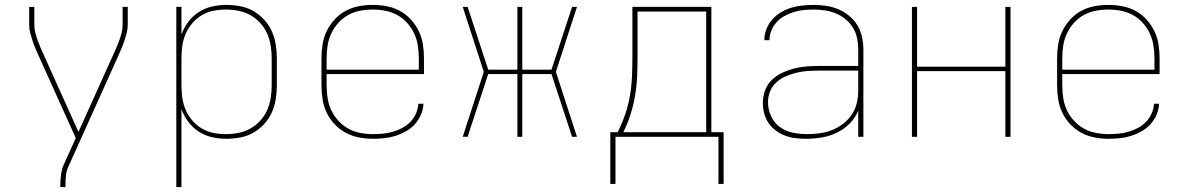

<svg xmlns="http://www.w3.org/2000/svg" viewBox="-20 -558 4840 783"><path d="M226 205V198Q226 176 229 153.5Q232 131 241 111L289 5L140 -325Q133 -341 126 -357Q119 -373 113.5 -389.5Q108 -406 103.5 -422.5Q99 -439 99 -457V-530H120V-457Q120 -440 124 -424.5Q128 -409 133.5 -393.5Q139 -378 145.5 -363Q152 -348 159 -333L300 -20L441 -333Q448 -348 454.5 -363Q461 -378 466.5 -393.5Q472 -409 476 -424.5Q480 -440 480 -457V-530H501V-457Q501 -439 496.5 -422.5Q492 -406 486.5 -389.5Q481 -373 474 -357Q467 -341 460 -325L260 119Q251 137 249 157.5Q247 178 247 198V205Z M699 205V-530H720V-417Q730 -445 748 -469Q766 -493 791 -509Q816 -525 845 -531.5Q874 -538 904 -538Q932 -538 960.5 -532.5Q989 -527 1013.5 -513Q1038 -499 1057.5 -477.5Q1077 -456 1088.5 -430.5Q1100 -405 1104.5 -376.5Q1109 -348 1109 -320V-210Q1109 -182 1104.5 -153.5Q1100 -125 1088.5 -99.5Q1077 -74 1057.5 -52.5Q1038 -31 1013.5 -17Q989 -3 960.5 2.5Q932 8 904 8Q874 8 845 1.5Q816 -5 791 -21Q766 -37 748 -61Q730 -85 720 -113V205ZM901 -11Q927 -11 952.5 -16Q978 -21 1000.5 -33.5Q1023 -46 1041 -65.5Q1059 -85 1069.5 -109Q1080 -133 1084 -158.5Q1088 -184 1088 -210V-320Q1088 -346 1084 -371.5Q1080 -397 1069.5 -421Q1059 -445 1041 -464.5Q1023 -484 1000.5 -496.5Q978 -509 952.5 -514Q927 -519 901 -519Q875 -519 850 -514Q825 -509 803 -496Q781 -483 764 -463Q747 -443 737 -419.5Q727 -396 723.5 -371Q720 -346 720 -320V-210Q720 -184 723.5 -159Q727 -134 737 -110.5Q747 -87 764 -67Q781 -47 803 -34Q825 -21 850 -16Q875 -11 901 -11Z M1501 8Q1473 8 1444 2.5Q1415 -3 1390 -16.5Q1365 -30 1345 -51Q1325 -72 1312.5 -98Q1300 -124 1295.5 -152.5Q1291 -181 1291 -210V-320Q1291 -349 1295.5 -377.5Q1300 -406 1312.5 -431.5Q1325 -457 1344.5 -478.5Q1364 -500 1389 -513.5Q1414 -527 1442.5 -532.5Q1471 -538 1500 -538Q1529 -538 1557.5 -532.5Q1586 -527 1611 -513.5Q1636 -500 1655.5 -478.5Q1675 -457 1687.5 -431.5Q1700 -406 1704.5 -377.5Q1709 -349 1709 -320V-256H1312V-210Q1312 -184 1316 -158Q1320 -132 1331 -108.5Q1342 -85 1360 -65.5Q1378 -46 1400.5 -33.5Q1423 -21 1449 -16Q1475 -11 1501 -11Q1522 -11 1542.5 -13Q1563 -15 1583 -21Q1603 -27 1621 -36.5Q1639 -46 1653.5 -61Q1668 -76 1676.5 -95.5Q1685 -115 1686 -135H1707Q1706 -112 1696.5 -90Q1687 -68 1671.5 -51Q1656 -34 1635.5 -22.5Q1615 -11 1593 -4Q1571 3 1547.5 5.5Q1524 8 1501 8ZM1312 -274H1688V-320Q1688 -346 1684 -372Q1680 -398 1669 -421.5Q1658 -445 1640.5 -464.5Q1623 -484 1600.5 -496.5Q1578 -509 1552 -514Q1526 -519 1500 -519Q1474 -519 1448 -514Q1422 -509 1399.5 -496.5Q1377 -484 1359.5 -464.5Q1342 -445 1331 -421.5Q1320 -398 1316 -372Q1312 -346 1312 -320Z M1867 0 1953 -265 1867 -530H1887L1971 -274H2090V-530H2110V-274H2229L2313 -530H2333L2247 -265L2333 0H2313L2229 -256H2110V0H2090V-256H1971L1887 0Z M2469 192V-19H2499Q2517 -55 2530 -93Q2543 -131 2549.5 -171Q2556 -211 2557.5 -251Q2559 -291 2559 -331V-530H2881V-19H2931V192H2910V0H2490V192ZM2522 -19H2860V-511H2580V-331Q2580 -291 2578.5 -251Q2577 -211 2570.5 -171.5Q2564 -132 2552 -93.5Q2540 -55 2522 -19Z M3268 8Q3247 8 3225 5.5Q3203 3 3182.5 -4.5Q3162 -12 3144.5 -25Q3127 -38 3114.5 -56Q3102 -74 3096.5 -95.5Q3091 -117 3091 -139Q3091 -165 3100 -189.5Q3109 -214 3127.5 -232Q3146 -250 3169.5 -261Q3193 -272 3218 -278.5Q3243 -285 3268.5 -287Q3294 -289 3320 -289H3480V-355Q3480 -378 3475.5 -401Q3471 -424 3459 -444Q3447 -464 3429 -479Q3411 -494 3389.5 -503Q3368 -512 3345 -515.5Q3322 -519 3298 -519Q3278 -519 3257.5 -517Q3237 -515 3217.5 -509Q3198 -503 3179.5 -493Q3161 -483 3147.5 -468Q3134 -453 3126 -434Q3118 -415 3118 -394H3097Q3097 -417 3105.5 -439Q3114 -461 3129.5 -478.5Q3145 -496 3165 -508Q3185 -520 3207 -526.5Q3229 -533 3252 -535.5Q3275 -538 3298 -538Q3324 -538 3350 -534Q3376 -530 3399.5 -520Q3423 -510 3443.5 -493Q3464 -476 3477 -454Q3490 -432 3495.5 -406.5Q3501 -381 3501 -355V0H3480V-107Q3468 -77 3445 -54Q3422 -31 3393 -17Q3364 -3 3332 2.5Q3300 8 3268 8ZM3271 -11Q3297 -11 3323 -14.5Q3349 -18 3373 -27.5Q3397 -37 3418 -53Q3439 -69 3453.5 -90.5Q3468 -112 3474 -137.5Q3480 -163 3480 -189V-270H3320Q3297 -270 3274 -268.5Q3251 -267 3228.5 -261.5Q3206 -256 3185 -247Q3164 -238 3146.5 -222.5Q3129 -207 3120.5 -185.5Q3112 -164 3112 -141Q3112 -112 3124.5 -84.5Q3137 -57 3160.5 -40Q3184 -23 3213 -17Q3242 -11 3271 -11Z M3699 0V-530H3720V-286H4080V-530H4101V0H4080V-268H3720V0Z M4501 8Q4473 8 4444 2.5Q4415 -3 4390 -16.5Q4365 -30 4345 -51Q4325 -72 4312.5 -98Q4300 -124 4295.5 -152.5Q4291 -181 4291 -210V-320Q4291 -349 4295.5 -377.5Q4300 -406 4312.5 -431.5Q4325 -457 4344.5 -478.5Q4364 -500 4389 -513.5Q4414 -527 4442.5 -532.5Q4471 -538 4500 -538Q4529 -538 4557.5 -532.5Q4586 -527 4611 -513.5Q4636 -500 4655.5 -478.5Q4675 -457 4687.5 -431.5Q4700 -406 4704.5 -377.5Q4709 -349 4709 -320V-256H4312V-210Q4312 -184 4316 -158Q4320 -132 4331 -108.5Q4342 -85 4360 -65.5Q4378 -46 4400.5 -33.5Q4423 -21 4449 -16Q4475 -11 4501 -11Q4522 -11 4542.5 -13Q4563 -15 4583 -21Q4603 -27 4621 -36.5Q4639 -46 4653.5 -61Q4668 -76 4676.5 -95.5Q4685 -115 4686 -135H4707Q4706 -112 4696.5 -90Q4687 -68 4671.5 -51Q4656 -34 4635.5 -22.5Q4615 -11 4593 -4Q4571 3 4547.5 5.5Q4524 8 4501 8ZM4312 -274H4688V-320Q4688 -346 4684 -372Q4680 -398 4669 -421.5Q4658 -445 4640.5 -464.5Q4623 -484 4600.5 -496.5Q4578 -509 4552 -514Q4526 -519 4500 -519Q4474 -519 4448 -514Q4422 -509 4399.5 -496.5Q4377 -484 4359.5 -464.5Q4342 -445 4331 -421.5Q4320 -398 4316 -372Q4312 -346 4312 -320Z"/></svg>

Font: Iosevka Curly Thin Extended
Style: Regular
Weight: 100
Width: 7
Monospace: yes
Designer: Belleve Invis
Foundry: Belleve Invis
Version: Version 11.1.0; ttfautohint (v1.8.3)